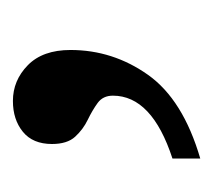

<svg xmlns="http://www.w3.org/2000/svg" viewBox="-36 -132 323 290"><g transform="rotate(-90 125.0 12.5)"><path d="M30 112Q125 81 125 22Q125 7 114 -1Q103 -9 88.5 -16Q74 -23 63 -35Q52 -47 52 -70Q52 -99 70.5 -114Q89 -129 117 -129Q148 -129 171 -106.5Q194 -84 194 -42Q194 22 156.5 75Q119 128 30 154Z"/></g></svg>

Font: Noto Serif Old Uyghur
Style: Regular
Weight: 400
Designer: Lewis McGuffie
Foundry: Google LLC
Version: Version 1.003; ttfautohint (v1.8.4.7-5d5b)